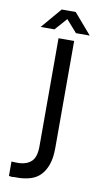

<svg xmlns="http://www.w3.org/2000/svg" viewBox="-94 -885 512 932"><g transform="rotate(10 162.0 -419.0)"><path d="M114 -739 167 -799 220 -739H288L201 -840H132L46 -739ZM218 -173V-700H141V-168C141 -132.7 133.7 -107.8 119 -93.5C104.3 -79.2 84.3 -71.3 59 -70H40C33.3 -70 26.7 -70.3 20 -71V0C26.7 1.3 33 2 39 2C41 2 42.7 1.7 44 1H69C89.7 0.3 109.2 -2.8 127.5 -8.5C145.8 -14.2 161.7 -23.8 175 -37.5C188.3 -51.2 198.8 -69 206.5 -91C214.2 -113 218 -140.3 218 -173Z"/></g></svg>

Font: Bebas Neue Regular two
Style: Regular2
Weight: 400
Designer: Ryoichi Tsunekawa & LGV (GE)
Foundry: Free Software Foundation, Inc.
Version: Version 1.003 August 13, 2016